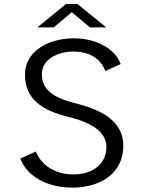

<svg xmlns="http://www.w3.org/2000/svg" viewBox="-20 -890 690 922"><path d="M328 11Q268.5 11 218 -5.5Q167.5 -22 131 -53.2Q94.5 -84.5 77.5 -128.5L152 -162.5Q165.5 -128.5 191.5 -104Q217.5 -79.5 253.2 -66Q289 -52.5 332 -52.5Q380 -52.5 415.8 -68.8Q451.5 -85 471.2 -114.5Q491 -144 491 -184Q491 -215 475 -238.8Q459 -262.5 432 -280Q405 -297.5 372.2 -309.5Q339.5 -321.5 306 -329.5Q260 -340.5 222.2 -357Q184.5 -373.5 157 -397.5Q129.5 -421.5 114.8 -454.5Q100 -487.5 100 -531Q100 -566 113 -594Q126 -622 148.8 -643Q171.5 -664 201.2 -678Q231 -692 265.2 -699Q299.5 -706 334.5 -706Q389 -706 435.5 -690.2Q482 -674.5 514.2 -646.5Q546.5 -618.5 559.5 -582.5L486 -549Q474.5 -579.5 452.8 -600.2Q431 -621 400.2 -631.8Q369.5 -642.5 332 -642.5Q303 -642.5 276 -635.2Q249 -628 227.5 -614.2Q206 -600.5 193.5 -580.2Q181 -560 181 -533Q181 -494 201 -467.5Q221 -441 256 -424Q291 -407 335.5 -396Q369.5 -387.5 403.5 -376Q437.5 -364.5 467.8 -348.5Q498 -332.5 521.5 -310Q545 -287.5 558.5 -258Q572 -228.5 572 -190Q572 -149.5 559.2 -117.2Q546.5 -85 523.8 -61Q501 -37 470.2 -21Q439.5 -5 403.2 3Q367 11 328 11ZM159.5 -758.5 296.5 -870.5H352.5L490 -758.5H411.5L325 -831.5L238 -758.5Z"/></svg>

Font: Trispace Thin Light
Style: Regular
Weight: 300
Version: Version 1.210